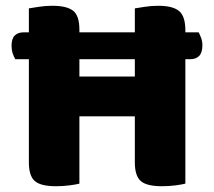

<svg xmlns="http://www.w3.org/2000/svg" viewBox="-20 -637 741 665"><path d="M255 -1Q244 2 221 5Q198 8 174 8Q121 8 100.5 -10Q80 -28 80 -75V-432H33Q28 -440 24 -452Q20 -464 20 -478Q20 -503 31 -514Q42 -525 62 -525H80V-608Q92 -610 115 -613.5Q138 -617 161 -617Q211 -617 233 -600Q255 -583 255 -534V-525H447V-608Q459 -610 482 -613.5Q505 -617 528 -617Q578 -617 600 -599Q622 -581 622 -532V-525H668Q672 -518 676.5 -506Q681 -494 681 -480Q681 -455 670 -443.5Q659 -432 639 -432H622V-1Q611 2 588 5Q565 8 541 8Q488 8 467.5 -10Q447 -28 447 -75V-234H255ZM447 -372V-432H255V-372Z"/></svg>

Font: Baloo Thambi 2 ExtraBold
Style: Regular
Weight: 800
Designer: Aadarsh Rajan and Ek Type
Foundry: Ek Type
Version: Version 1.640;hotconv 1.0.111;makeotfexe 2.5.65597; ttfautoh